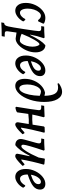

<svg xmlns="http://www.w3.org/2000/svg" viewBox="1006 -1782 1010 3063"><g transform="rotate(90 1511.5 -250.0)"><path d="M117 -188Q117 -130 134.5 -96.5Q152 -63 182 -63Q210 -63 238 -86.5Q266 -110 284 -148L299 -146L322 -115Q294 -60 245.5 -24Q197 12 151 12Q93 12 59.5 -33Q26 -78 26 -156Q26 -234 59.5 -306.5Q93 -379 148 -423.5Q203 -468 263 -468Q289 -468 313 -462Q337 -456 353 -446L357 -434L320 -354L300 -352Q270 -397 230 -397Q202 -397 175.5 -367Q149 -337 133 -288.5Q117 -240 117 -188Z M401 124Q412 80 444 -127.5Q476 -335 476 -364Q476 -384 466.5 -393Q457 -402 435 -402H396L404 -449Q484 -449 578 -456L589 -443Q551 -334 532 -227L537 -224Q586 -323 623.5 -379Q661 -435 701 -468Q753 -468 784 -425Q815 -382 815 -311Q815 -237 782 -163Q749 -89 698 -41.5Q647 6 595 6L499 -8L479 131Q478 137 478 148Q478 166 487.5 173Q497 180 521 180H563L564 186L556 228Q444 228 337 235L345 190Q369 188 380.5 174.5Q392 161 401 124ZM519 -90Q543 -77 574.5 -69Q606 -61 628 -61Q651 -61 673.5 -91Q696 -121 710 -168.5Q724 -216 724 -264Q724 -307 712 -340.5Q700 -374 684 -374Q662 -374 615 -293.5Q568 -213 519 -90Z M954 -187Q952 -131 970 -97.5Q988 -64 1021 -64Q1050 -64 1078.5 -86Q1107 -108 1127 -147L1142 -145L1165 -114Q1137 -59 1088 -23.5Q1039 12 991 12Q933 12 899 -33.5Q865 -79 865 -157Q865 -234 899.5 -306Q934 -378 989 -423Q1044 -468 1103 -468Q1146 -468 1170 -445.5Q1194 -423 1194 -383Q1194 -319 1139 -274Q1084 -229 954 -187ZM957 -237Q1036 -262 1071.5 -290Q1107 -318 1107 -356Q1107 -397 1070 -397Q1033 -397 1000 -350.5Q967 -304 957 -237Z M1443 -735Q1518 -735 1562 -660Q1606 -585 1606 -450Q1606 -329 1570.5 -222.5Q1535 -116 1476 -52Q1417 12 1350 12Q1296 12 1266.5 -28Q1237 -68 1237 -141Q1237 -217 1267 -287Q1297 -357 1348.5 -404.5Q1400 -452 1461 -463L1508 -454Q1505 -569 1474.5 -620Q1444 -671 1378 -671Q1350 -671 1314 -662L1308 -678L1311 -685Q1382 -735 1443 -735ZM1508 -378Q1465 -398 1441 -398Q1411 -398 1384.5 -368Q1358 -338 1342.5 -287Q1327 -236 1327 -178Q1327 -119 1343.5 -86Q1360 -53 1388 -53Q1420 -53 1446.5 -94.5Q1473 -136 1489 -210Q1505 -284 1508 -378Z M2121 -104Q2061 -41 2024.5 -14.5Q1988 12 1965 12Q1949 12 1939.5 1Q1930 -10 1930 -27L1931 -37L1958 -203L1888 -204Q1861 -204 1797 -196L1791 -157L1772 -20Q1770 -12 1742 -1.5Q1714 9 1693 9L1683 -3Q1702 -116 1719 -229.5Q1736 -343 1737 -362Q1738 -383 1729 -392.5Q1720 -402 1698 -402H1660L1668 -449Q1726 -449 1840 -456L1850 -442Q1822 -338 1807 -260Q1836 -259 1891 -259Q1918 -259 1968 -264L1997 -445L2008 -456L2087 -459L2096 -449Q2041 -240 2016 -83L2019 -79Q2026 -79 2037.5 -87.5Q2049 -96 2092 -134L2106 -133Z M2626 -104Q2559 -38 2525.5 -13Q2492 12 2471 12Q2432 12 2432 -20Q2432 -35 2472 -215L2464 -217Q2380 -51 2295 11Q2249 11 2223 -12.5Q2197 -36 2197 -77Q2197 -110 2235 -236Q2247 -277 2257 -315Q2267 -353 2267 -367Q2267 -385 2257.5 -393.5Q2248 -402 2227 -402H2189L2198 -449Q2274 -449 2372 -456L2382 -443Q2341 -324 2314.5 -232.5Q2288 -141 2288 -117Q2288 -100 2294.5 -92.5Q2301 -85 2315 -85Q2341 -85 2390 -161Q2439 -237 2493 -362L2509 -455L2520 -460L2598 -452L2606 -442Q2583 -364 2559.5 -263.5Q2536 -163 2524 -87L2528 -83Q2535 -84 2547 -92.5Q2559 -101 2597 -134L2611 -133Z M2764 -187Q2762 -131 2780 -97.5Q2798 -64 2831 -64Q2860 -64 2888.5 -86Q2917 -108 2937 -147L2952 -145L2975 -114Q2947 -59 2898 -23.5Q2849 12 2801 12Q2743 12 2709 -33.5Q2675 -79 2675 -157Q2675 -234 2709.5 -306Q2744 -378 2799 -423Q2854 -468 2913 -468Q2956 -468 2980 -445.5Q3004 -423 3004 -383Q3004 -319 2949 -274Q2894 -229 2764 -187ZM2767 -237Q2846 -262 2881.5 -290Q2917 -318 2917 -356Q2917 -397 2880 -397Q2843 -397 2810 -350.5Q2777 -304 2767 -237Z"/></g></svg>

Font: Alegreya Medium
Style: Italic
Weight: 500
Italic angle: -7°
Designer: Juan Pablo del Peral
Foundry: Huerta Tipografica
Version: Version 2.008; ttfautohint (v1.8)